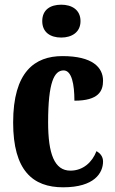

<svg xmlns="http://www.w3.org/2000/svg" viewBox="-20 -788 489 818"><path d="M241 -628C285 -628 323 -650 323 -698C323 -747 285 -768 241 -768C195 -768 160 -747 160 -698C160 -650 195 -628 241 -628ZM249 10C383 10 419 -52 419 -100C419 -121 407 -135 391 -144C373 -97 334 -61 280 -61C212 -61 185 -132 185 -267C185 -438 211 -488 251 -488C286 -488 297 -428 297 -359C401 -359 419 -401 419 -444C419 -501 374 -549 246 -549C128 -549 36 -482 36 -266C36 -61 120 10 249 10Z"/></svg>

Font: Noto Serif Sinhala ExtraCondensed ExtraBold
Style: Regular
Weight: 800
Width: 2
Designer: Jelle Bosma - Monotype Design Team
Foundry: Monotype Imaging Inc.
Version: Version 2.007